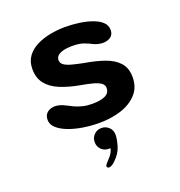

<svg xmlns="http://www.w3.org/2000/svg" viewBox="-130 -598 879 938"><g transform="rotate(-20 309.5 -129.0)"><path d="M309 10.5Q265.5 10.5 223.8 3.8Q182 -3 148.5 -16Q115 -29 95 -47.5Q75 -66 75 -89.5Q75 -114.5 91 -127.5Q107 -140.5 132 -140.5Q143.5 -140.5 156.5 -136.8Q169.5 -133 185 -125Q200.5 -116.5 218.5 -108.2Q236.5 -100 258.5 -94.5Q280.5 -89 308 -89Q350 -89 374.8 -100.5Q399.5 -112 399.5 -138.5Q399.5 -154.5 385.2 -164.5Q371 -174.5 345 -181.5Q319 -188.5 283.5 -194.5Q226 -205 182.5 -222.8Q139 -240.5 114.5 -271Q90 -301.5 90 -348.5Q90 -387 109.2 -413.5Q128.5 -440 160.5 -456.2Q192.5 -472.5 231.8 -480Q271 -487.5 310.5 -487.5Q348 -487.5 384.2 -482.2Q420.5 -477 450.2 -466.2Q480 -455.5 497.5 -438.8Q515 -422 515 -398Q515 -375 499.2 -363Q483.5 -351 459.5 -351Q446 -351 434 -354Q422 -357 409 -363Q394 -371.5 370.5 -380Q347 -388.5 312 -388.5Q297.5 -388.5 282.2 -386.8Q267 -385 254 -380.2Q241 -375.5 233 -367Q225 -358.5 225 -345Q225 -329.5 239.5 -319.8Q254 -310 279 -303.5Q304 -297 336.5 -290.5Q394.5 -281 439.8 -265.2Q485 -249.5 511 -221Q537 -192.5 537 -144.5Q537 -91.5 505.2 -57Q473.5 -22.5 421.8 -6Q370 10.5 309 10.5ZM308 37Q330 37 346.2 52Q362.5 67 362.5 92Q362.5 112.5 352.5 147.8Q342.5 183 310.5 213Q301 222.5 292.5 226.8Q284 231 278 231Q273 231 270.2 227.8Q267.5 224.5 267.5 222Q267.5 217 273.8 209.2Q280 201.5 290.5 190.5Q301 180.5 307.5 168.8Q314 157 317 145Q315 145 312.5 145Q310 145 308 145Q285 145 269.5 129.5Q254 114 254 91Q254 68.5 269.5 52.8Q285 37 308 37Z"/></g></svg>

Font: Sono Monospace SemiBold
Style: Regular
Weight: 600
Designer: Tyler Finck
Foundry: Tyler Finck
Version: Version 2.112